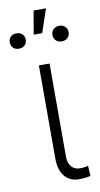

<svg xmlns="http://www.w3.org/2000/svg" viewBox="-125 -819 449 866"><g transform="rotate(-10 99.0 -385.5)"><path d="M124 -530.3V-104.5Q124 -73.2 138.9 -57.1Q153.8 -41 176.8 -41Q189.5 -41 200.4 -42.7Q211.4 -44.4 214.8 -45.9L217.8 1Q210.4 2.9 196.3 4.9Q182.1 6.8 164.1 6.8Q124 6.8 99.6 -21.7Q75.2 -50.3 75.2 -104.5V-530.3ZM94.7 -778.3H151.4L115.2 -670.9H76.2ZM0 -690.4Q17.1 -690.4 27.1 -680.4Q37.1 -670.4 37.1 -655.3Q37.1 -640.1 27.1 -630.1Q17.1 -620.1 0 -620.1Q-16.6 -620.1 -26.4 -630.1Q-36.1 -640.1 -36.1 -655.3Q-36.1 -670.4 -26.4 -680.4Q-16.6 -690.4 0 -690.4ZM196.3 -690.4Q212.9 -690.4 223.1 -680.2Q233.4 -669.9 233.4 -654.3Q233.4 -639.2 223.1 -629.2Q212.9 -619.1 196.3 -619.1Q179.7 -619.1 169.4 -629.2Q159.2 -639.2 159.2 -654.3Q159.2 -669.9 169.4 -680.2Q179.7 -690.4 196.3 -690.4Z"/></g></svg>

Font: Pretendard GOV ExtraLight
Style: Regular
Weight: 200
Designer: Base glyphs from Inter by Rasmus Andersson; Hangeul glyphs from Noto Sans CJK(Source Han Sans) by Jang Soo-young and Kan
Foundry: Kil Hyung-jin
Version: Version 1.309